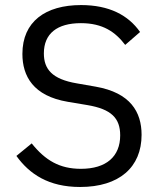

<svg xmlns="http://www.w3.org/2000/svg" viewBox="-20 -730 640 762"><path d="M297.9 12.1C453.1 12.1 541.9 -66.1 541.9 -195C541.9 -285.9 497.2 -361.9 360.1 -386L285.2 -399.1C186.1 -415.8 154.1 -456 154.1 -518.1C154.1 -596.9 207 -638.1 301.1 -638.1C388.1 -638.1 437.9 -603 476.9 -551.8L535.9 -603C489 -670.1 413 -709.9 301.8 -709.9C160.2 -709.9 68.9 -644.2 68.9 -516C68.9 -427.9 111.9 -349.1 248.9 -326L327.1 -312.9C421.9 -296.9 457 -261 457 -192.8C457 -109 402 -60 301.1 -60C217 -60 160.2 -93 105.8 -160.9L45.1 -111.2C96.9 -39.1 172.9 12.1 297.9 12.1Z"/></svg>

Font: Margiela Mono
Style: Regular
Weight: 400
Designer: Mike Abbink, Paul van der Laan, Pieter van Rosmalen
Foundry: Bold Monday
Version: Version 2.003 2021